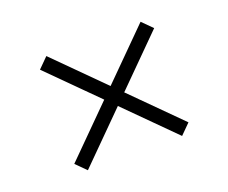

<svg xmlns="http://www.w3.org/2000/svg" viewBox="-76 -677 752 632"><g transform="rotate(-20 300.0 -361.0)"><path d="M135 -161 100 -196 265 -361 100 -526 135 -561 300 -396 465 -561 500 -526 335 -361 500 -196 465 -161 300 -326Z"/></g></svg>

Font: Mona Sans Light
Style: Regular
Weight: 300
Designer: Deni Anggara
Foundry: GitHub
Version: Version 2.000